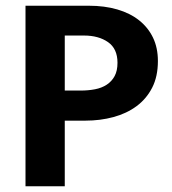

<svg xmlns="http://www.w3.org/2000/svg" viewBox="-20 -650 600 670"><path d="M69 -630H290Q345 -630 389.5 -617Q434 -604 465.5 -579Q497 -554 514 -518.5Q531 -483 531 -437Q531 -383 511 -344Q491 -305 456.5 -279.5Q422 -254 376 -241.5Q330 -229 278 -229H206V0H69ZM206 -334H262Q288 -334 311.5 -338.5Q335 -343 352.5 -354.5Q370 -366 380 -384.5Q390 -403 390 -431Q390 -480 357 -503Q324 -526 273 -526H206Z"/></svg>

Font: Ek Mukta
Style: Bold
Weight: 700
Designer: Girish Dalvi and Yashodeep Gholap
Foundry: Ek Type
Version: Version 2.538;PS 1.002;hotconv 16.6.51;makeotf.lib2.5.65220;